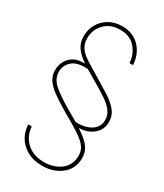

<svg xmlns="http://www.w3.org/2000/svg" viewBox="-217 -822 902 1055"><g transform="rotate(30 234.0 -294.5)"><path d="M391.6 -581.1H369.1Q366.2 -636.2 331.3 -675.5Q296.4 -714.8 234.4 -714.8Q173.8 -714.8 136.7 -676.8Q99.6 -638.7 99.6 -585Q99.6 -550.3 114.7 -527.3Q129.9 -504.4 155 -487.1Q180.2 -469.7 210 -452.1L269.5 -416Q309.1 -392.6 346.7 -368.7Q384.3 -344.7 408.9 -314.9Q433.6 -285.2 433.6 -243.2Q433.6 -195.3 396.7 -164.6Q359.9 -133.8 308.6 -133.8V-131.8Q365.7 -93.8 385.5 -64.5Q405.3 -35.2 405.3 0Q405.3 67.9 356.4 107.7Q307.6 147.5 233.4 147.5Q158.2 147.5 108.9 103.8Q59.6 60.1 55.7 -11.7H78.1Q82.5 49.3 124.3 87.2Q166 125 233.4 125Q295.9 125 338.9 91.8Q381.8 58.6 381.8 0Q381.8 -23.4 372.3 -43Q362.8 -62.5 336.9 -84Q311 -105.5 262.7 -133.8L202.1 -168.9Q141.1 -204.6 104 -231.9Q66.9 -259.3 50.5 -285.6Q34.2 -312 34.2 -343.8Q34.2 -393.1 67.1 -426.3Q100.1 -459.5 156.2 -456.1V-459Q119.1 -484.4 98.1 -513.4Q77.1 -542.5 77.1 -585Q77.1 -627 97.2 -661.6Q117.2 -696.3 152.8 -716.8Q188.5 -737.3 234.4 -737.3Q303.7 -737.3 345.7 -693.4Q387.7 -649.4 391.6 -581.1ZM410.2 -243.2Q410.2 -275.4 390.6 -300.3Q371.1 -325.2 340.3 -345.7Q309.6 -366.2 277.3 -385.3Q273.4 -387.7 269.5 -389.9Q265.6 -392.1 261.7 -394.5L187.5 -438.5Q120.6 -443.4 88.6 -415.8Q56.6 -388.2 56.6 -346.7Q56.6 -303.2 93.5 -270Q130.4 -236.8 210 -190.4L274.4 -153.3Q310.1 -150.9 341.1 -160.2Q372.1 -169.4 391.4 -190.4Q410.6 -211.4 410.2 -243.2Z"/></g></svg>

Font: Inter Display Thin
Style: Regular
Weight: 100
Designer: Rasmus Andersson
Foundry: rsms
Version: Version 4.000;git-a52131595